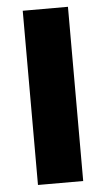

<svg xmlns="http://www.w3.org/2000/svg" viewBox="-52 -739 428 774"><g transform="rotate(-5 162.0 -352.5)"><path d="M70 0V-705H253V0Z"/></g></svg>

Font: Nunito Sans 7pt SemiCondensed Black
Style: Regular
Weight: 900
Width: 4
Designer: Vernon Adams
Foundry: Vernon Adams
Version: Version 3.101;gftools[0.9.27]